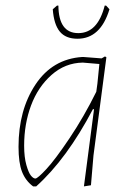

<svg xmlns="http://www.w3.org/2000/svg" viewBox="-20 -660 462 684"><path d="M358 -640 370 -627Q338 -522 256 -522Q214 -522 193 -547.5Q172 -573 168 -627L183 -640H188Q189 -542 259 -542Q328 -542 353 -640ZM273 -457H277L342 -452L354 -459L359 -456L313 -106L304 0L279 4L315 -271H311Q218 -94 109 4H98Q71 -16 58.5 -48Q46 -80 46 -137Q46 -268 106.5 -359Q167 -450 273 -457ZM66 -141Q66 -100 74 -72Q82 -44 90.5 -34Q99 -24 106 -24Q114 -24 145.5 -58Q177 -92 228 -168Q279 -244 323 -333L327 -362L334 -432L275 -437Q212 -436 163.5 -393Q115 -350 90.5 -284Q66 -218 66 -141Z"/></svg>

Font: Alegreya Sans SC Thin
Style: Italic
Weight: 100
Italic angle: -7°
Designer: Juan Pablo del Peral
Foundry: Huerta Tipografica
Version: Version 2.007